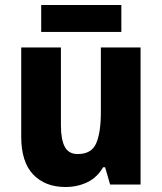

<svg xmlns="http://www.w3.org/2000/svg" viewBox="-20 -739 650 769"><path d="M543 -549V0H421L401 -69H393Q369 -28 329.5 -9Q290 10 242 10Q161 10 113 -40Q65 -90 65 -192V-549H224V-237Q224 -180 239.5 -151Q255 -122 291 -122Q347 -122 365.5 -165.5Q384 -209 384 -290V-549ZM466 -719V-611H145V-719Z"/></svg>

Font: Noto Sans Telugu SemiCondensed ExtraBold
Style: Regular
Weight: 800
Width: 4
Designer: Jelle Bosma - Monotype Design Team
Foundry: Monotype Imaging Inc.
Version: Version 2.005; ttfautohint (v1.8.4.7-5d5b)